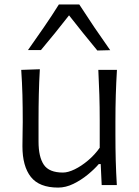

<svg xmlns="http://www.w3.org/2000/svg" viewBox="-20 -830 622 861"><path d="M240.7 11.2Q156.2 11.2 118.4 -36.6Q80.6 -84.5 80.6 -174.3Q80.6 -207.5 81.3 -233.2Q82 -258.8 82 -282.7Q82 -349.6 80.6 -404.3Q79.1 -459 75.2 -516.6L158.7 -519.5Q155.3 -461.9 154.1 -406.7Q152.8 -351.6 152.8 -289.6V-194.8Q152.8 -126.5 176.5 -91.3Q200.2 -56.2 262.2 -56.2Q285.2 -56.2 315.2 -70.8Q345.2 -85.4 375.2 -110.8Q405.3 -136.2 427.2 -167.5V-289.6Q427.2 -351.6 425.5 -405.3Q423.8 -459 420.9 -516.6H504.4Q501 -459 499.3 -404.3Q497.6 -349.6 497.6 -282.7V-228.5Q497.6 -164.6 499 -111.1Q500.5 -57.6 503.9 0H436L431.6 -94.2H422.9Q403.3 -71.3 373.5 -46.9Q343.8 -22.5 309.3 -5.6Q274.9 11.2 240.7 11.2ZM416.5 -603.5Q384.3 -642.6 352.1 -682.4Q319.8 -722.2 289.6 -761.2Q259.8 -722.7 228 -683.6Q196.3 -644.5 163.6 -605.5H105.5Q142.1 -657.2 177.2 -708.3Q212.4 -759.3 244.1 -810.1H335.4Q368.2 -759.3 402.8 -708Q437.5 -656.7 474.1 -605Z"/></svg>

Font: Pinar-FD Regular
Style: FD-Regular
Weight: 400
Designer: Amin Abedi
Version: Version 3.000